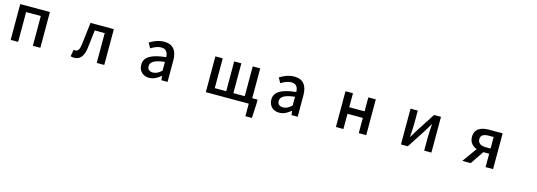

<svg xmlns="http://www.w3.org/2000/svg" viewBox="14 -1589 7972 2851"><g transform="rotate(15 4000.0 -163.5)"><path d="M87 -528V22H202V-436H428V22H543V-528Z M1065 35C1154 35 1206 -28 1223 -150C1235 -246 1246 -342 1257 -436H1410V22H1526V-528H1167C1153 -412 1140 -296 1126 -181C1117 -106 1092 -75 1056 -75C1046 -75 1038 -77 1030 -79L1010 26C1027 32 1043 35 1065 35Z M2217 35C2283 35 2342 2 2392 -41H2396L2405 22H2499V-309C2499 -455 2436 -542 2299 -542C2211 -542 2134 -506 2077 -470L2120 -392C2167 -422 2221 -448 2279 -448C2360 -448 2383 -392 2384 -328C2155 -303 2055 -242 2055 -124C2055 -27 2122 35 2217 35ZM2166 -132C2166 -194 2221 -236 2384 -255V-120C2339 -79 2300 -56 2252 -56C2203 -56 2166 -78 2166 -132Z M3087 -528V22H3747V215H3847L3858 4V-70H3776V-528H3661V-70H3486V-528H3376V-70H3200V-528Z M4217 35C4283 35 4342 2 4392 -41H4396L4405 22H4499V-309C4499 -455 4436 -542 4299 -542C4211 -542 4134 -506 4077 -470L4120 -392C4167 -422 4221 -448 4279 -448C4360 -448 4383 -392 4384 -328C4155 -303 4055 -242 4055 -124C4055 -27 4122 35 4217 35ZM4166 -132C4166 -194 4221 -236 4384 -255V-120C4339 -79 4300 -56 4252 -56C4203 -56 4166 -78 4166 -132Z M5087 -528V22H5202V-212H5438V22H5553V-528H5438V-313H5202V-528Z M6087 -528V22H6192L6380 -267C6400 -299 6430 -350 6450 -384H6455C6450 -313 6444 -240 6444 -183V22H6555V-528H6449L6262 -240C6243 -207 6211 -156 6192 -123H6188C6192 -193 6198 -266 6198 -323V-528Z M7299 -184H7388V22H7503V-528H7295C7171 -528 7076 -485 7076 -359C7076 -276 7126 -226 7191 -202L7030 22H7159L7298 -184ZM7190 -356C7190 -415 7235 -441 7312 -441H7388V-264H7312C7235 -264 7190 -298 7190 -356Z"/></g></svg>

Font: コーポレート・ロゴ ver3 Medium
Style: Regular
Weight: 500
Designer: [KANA_main] LOGOTYPE.JP [Source Han Sans] Ryoko NISHIZUKA 西塚涼子 (kana, bopomofo & ideographs); Paul D. Hunt (Latin, Greek
Version: Version 12.001;FEAKit 1.0